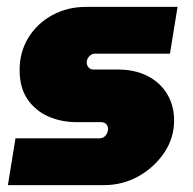

<svg xmlns="http://www.w3.org/2000/svg" viewBox="-20 -538 561 558"><path d="M3 0 25 -136H268Q277 -136 282.5 -140Q288 -144 291 -150.5Q294 -157 294 -163Q294 -171 289 -177Q284 -183 273 -183H203Q158 -183 120.5 -199.5Q83 -216 60 -249.5Q37 -283 37 -335Q37 -387 62.5 -428.5Q88 -470 132 -494Q176 -518 230 -518H496L474 -382H257Q249 -382 243.5 -378Q238 -374 235 -368.5Q232 -363 232 -356Q232 -349 237 -342.5Q242 -336 252 -336H321Q373 -336 410 -316.5Q447 -297 466.5 -263.5Q486 -230 486 -188Q486 -137 457.5 -94.5Q429 -52 383 -26Q337 0 283 0Z"/></svg>

Font: MuseoModerno Black
Style: Italic
Weight: 900
Italic angle: -9°
Designer: Pablo Cosgaya, Héctor Gatti, Marcela Romero, and the Authors of The MuseoModerno Project.
Foundry: Omnibus-Type Team
Version: Version 1.003